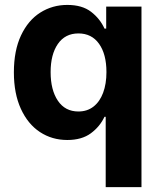

<svg xmlns="http://www.w3.org/2000/svg" viewBox="-20 -557 648 776"><path d="M407.2 -85H402.3Q383.8 -45.4 347.2 -18.3Q310.5 8.8 252 8.8Q190.4 8.8 141.6 -23.2Q92.8 -55.2 64.5 -116.9Q36.1 -178.7 36.1 -264.6Q36.1 -352.5 64.9 -413.8Q93.8 -475.1 142.8 -506.1Q191.9 -537.1 252 -537.1Q312 -537.1 348.1 -509.3Q384.3 -481.4 402.3 -441.4H409.2V-530.3H551.8V199.2H407.2ZM410.2 -265.6Q410.2 -337.9 380.4 -379.9Q350.6 -421.9 296.9 -421.9Q243.2 -421.9 213.9 -379.4Q184.6 -336.9 184.6 -265.6Q184.6 -193.4 213.9 -149.9Q243.2 -106.4 296.9 -106.4Q332.5 -106.4 357.9 -126.2Q383.3 -146 396.7 -181.9Q410.2 -217.8 410.2 -265.6Z"/></svg>

Font: WEMIX Pretendard
Style: Bold
Weight: 700
Designer: Base glyphs from Inter by Rasmus Andersson; Hangeul glyphs from Noto Sans CJK(Source Han Sans) by Jang Soo-young and Kan
Foundry: Kil Hyung-jin
Version: Version 1.000